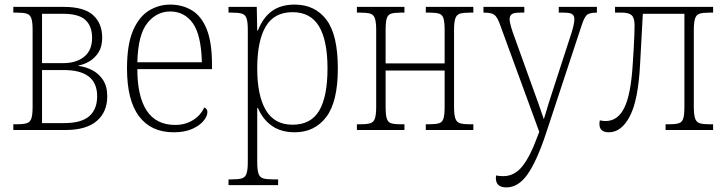

<svg xmlns="http://www.w3.org/2000/svg" viewBox="-20 -566 3163 836"><path d="M38 0V-25H53Q82 -25 96.5 -29.5Q111 -34 116.5 -50Q122 -66 122 -101V-435Q122 -470 116.5 -486Q111 -502 96.5 -506.5Q82 -511 54 -511H38V-536H258Q346 -536 385.5 -500Q425 -464 425 -402Q425 -363 409 -338Q393 -313 369.5 -299Q346 -285 322 -281V-279Q353 -275 381.5 -260.5Q410 -246 428.5 -218Q447 -190 447 -147Q447 -78 401 -39Q355 0 266 0ZM163 -291H254Q312 -291 346.5 -319Q381 -347 381 -401Q381 -452 352 -479Q323 -506 254 -506H163ZM163 -30H259Q334 -30 368.5 -60Q403 -90 403 -147Q403 -261 258 -261H163Z M736 10Q638 10 585.5 -59.5Q533 -129 533 -268Q533 -372 559 -432.5Q585 -493 628 -519.5Q671 -546 721 -546Q774 -546 815.5 -521Q857 -496 880 -439Q903 -382 903 -286V-265H578Q578 -146 619 -84Q660 -22 743 -22Q787 -22 821 -43.5Q855 -65 869 -98Q883 -93 883 -78Q883 -60 866 -39.5Q849 -19 816.5 -4.5Q784 10 736 10ZM859 -295Q856 -414 819.5 -465Q783 -516 721 -516Q662 -516 621.5 -465.5Q581 -415 578 -295Z M975 240V215H991Q1019 215 1033.5 210.5Q1048 206 1053.5 189.5Q1059 173 1059 139V-435Q1059 -470 1053.5 -486Q1048 -502 1033.5 -506.5Q1019 -511 992 -511H975V-536H1098L1100 -433H1103Q1124 -488 1163 -517Q1202 -546 1263 -546Q1351 -546 1401 -480.5Q1451 -415 1451 -268Q1451 -123 1400.5 -56.5Q1350 10 1263 10Q1204 10 1164 -18Q1124 -46 1103 -96H1100Q1100 -73 1100 -45Q1100 -17 1100 11V139Q1100 174 1105.5 190Q1111 206 1125.5 210.5Q1140 215 1169 215H1191V240ZM1254 -23Q1334 -23 1370 -84.5Q1406 -146 1406 -268Q1406 -390 1369 -451.5Q1332 -513 1254 -513Q1174 -513 1137 -450.5Q1100 -388 1100 -268Q1100 -150 1137.5 -86.5Q1175 -23 1254 -23Z M1534 0V-25H1550Q1578 -25 1592.5 -29.5Q1607 -34 1612.5 -50.5Q1618 -67 1618 -101V-435Q1618 -469 1612.5 -485.5Q1607 -502 1592.5 -506.5Q1578 -511 1550 -511H1534V-536H1741V-511H1723Q1697 -511 1683 -506.5Q1669 -502 1664 -486Q1659 -470 1659 -435V-290H1916V-435Q1916 -470 1911 -486Q1906 -502 1892 -506.5Q1878 -511 1852 -511H1834V-536H2041V-511H2025Q1997 -511 1982.5 -506.5Q1968 -502 1962.5 -485.5Q1957 -469 1957 -435V-101Q1957 -67 1962.5 -50.5Q1968 -34 1982.5 -29.5Q1997 -25 2025 -25H2041V0H1834V-25H1852Q1878 -25 1892 -29.5Q1906 -34 1911 -50Q1916 -66 1916 -101V-259H1659V-101Q1659 -66 1664 -50Q1669 -34 1682.5 -29.5Q1696 -25 1723 -25H1741V0Z M2185 250Q2139 250 2139 209Q2139 203 2140 198Q2155 201 2171 201Q2220 201 2254 158.5Q2288 116 2318 34L2328 8L2156 -462Q2145 -492 2132.5 -501.5Q2120 -511 2088 -511H2085V-536H2263V-511H2244Q2216 -511 2207.5 -503.5Q2199 -496 2199 -483Q2199 -470 2205.5 -448Q2212 -426 2220 -405L2292 -205Q2308 -161 2322 -122Q2336 -83 2348 -47Q2358 -82 2370 -119.5Q2382 -157 2396 -200L2463 -406Q2470 -426 2475.5 -447.5Q2481 -469 2481 -483Q2481 -496 2472.5 -503.5Q2464 -511 2435 -511H2413V-536H2579V-511H2577Q2545 -511 2534 -499.5Q2523 -488 2513 -457L2357 16Q2317 136 2277 193Q2237 250 2185 250Z M2631 10Q2590 10 2590 -26Q2590 -31 2590.5 -35Q2591 -39 2592 -42Q2605 -39 2617 -39Q2670 -39 2698.5 -97Q2727 -155 2735 -286Q2737 -317 2739 -350Q2741 -383 2742 -411.5Q2743 -440 2743 -456Q2743 -487 2731 -499Q2719 -511 2689 -511H2658V-536H3085V-511H3069Q3041 -511 3026.5 -506.5Q3012 -502 3006.5 -485.5Q3001 -469 3001 -435V-101Q3001 -67 3006.5 -50.5Q3012 -34 3026.5 -29.5Q3041 -25 3069 -25H3085V0H2878V-25H2895Q2922 -25 2936 -29.5Q2950 -34 2955 -50Q2960 -66 2960 -101V-506H2779L2767 -286Q2759 -130 2722.5 -60Q2686 10 2631 10Z"/></svg>

Font: Noto Serif SemiCondensed ExtraLight
Style: Regular
Weight: 200
Width: 4
Designer: Monotype Design Team
Foundry: Monotype Imaging Inc.
Version: Version 2.014